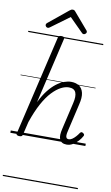

<svg xmlns="http://www.w3.org/2000/svg" viewBox="-149 -1197 949 1641"><g transform="rotate(10 325.5 -377.0)"><path d="M490 16Q466 16 451 7Q436 -2 429 -18.5Q422 -35 423 -58Q424 -81 431 -110L485 -343Q500 -405 486 -437Q472 -469 426 -469Q394 -469 357.5 -450Q321 -431 282 -390Q243 -349 206 -281.5Q169 -214 136 -117L109 -4Q107 6 101 10.5Q95 15 80 15Q68 15 60 10Q52 5 55 -5L258 -870Q260 -881 266.5 -885.5Q273 -890 287 -890Q303 -890 309 -884.5Q315 -879 312 -868L179 -297Q209 -359 242.5 -401.5Q276 -444 310 -470Q344 -496 376.5 -507.5Q409 -519 437 -519Q478 -519 506 -500.5Q534 -482 543.5 -442.5Q553 -403 537 -340L482 -102Q476 -79 475.5 -63.5Q475 -48 481 -40Q487 -32 500 -32Q515 -32 530 -42Q545 -52 559.5 -68Q574 -84 585 -101Q591 -109 597 -110.5Q603 -112 612 -106Q622 -100 623.5 -93Q625 -86 620 -79Q609 -58 589 -36Q569 -14 544 1Q519 16 490 16ZM159 -939Q150 -939 143.5 -946Q137 -953 137 -961Q137 -966 139 -969.5Q141 -973 145 -977L315 -1116Q323 -1123 329.5 -1126Q336 -1129 344 -1129Q352 -1129 357.5 -1125.5Q363 -1122 368 -1115L488 -975Q492 -971 493 -967Q494 -963 494 -960Q494 -952 486 -945.5Q478 -939 471 -939Q465 -939 460.5 -941.5Q456 -944 452 -949L337 -1064L179 -948Q173 -943 168.5 -941Q164 -939 159 -939ZM0 365H651V375H0ZM0 -20H651V0H0ZM0 -505H651V-500H0ZM0 -885H651V-875H0Z"/></g></svg>

Font: Playwrite AT Guides
Style: Italic
Weight: 400
Italic angle: -13.0072°
Designer: Veronika Burian, José Scaglione
Foundry: TypeTogether
Version: Version 1.002